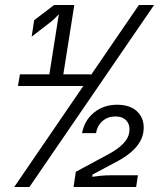

<svg xmlns="http://www.w3.org/2000/svg" viewBox="-20 -750 640 770"><path d="M37 0 314 -405H52L60 -452H178L216 -693Q211 -687 200.5 -677Q190 -667 177 -657L107 -603L117 -669L197 -730H278L234 -452H345L344 -448L537 -730H598L98 0ZM275 0 284 -61 414 -131Q492 -173 498 -218Q503 -248 487.5 -265.5Q472 -283 443 -283Q412 -283 391 -264.5Q370 -246 365 -216H309Q319 -268 357.5 -299Q396 -330 450 -330Q505 -330 533.5 -299.5Q562 -269 555 -220Q544 -152 447 -101L351 -50L350 -41Q362 -43 382.5 -45Q403 -47 421 -47H533L526 0Z"/></svg>

Font: JetBrains Mono NL Light
Style: Italic
Weight: 300
Italic angle: -9°
Designer: Philipp Nurullin, Konstantin Bulenkov
Foundry: JetBrains
Version: Version 2.304; ttfautohint (v1.8.4.7-5d5b)